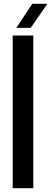

<svg xmlns="http://www.w3.org/2000/svg" viewBox="-20 -986 268 1006"><path d="M46.5 0V-800H154.5V0ZM65.5 -840 149 -966H228L141 -840Z"/></svg>

Font: Big Shoulders Stencil Display Thin
Style: Bold
Weight: 700
Version: Version 2.001